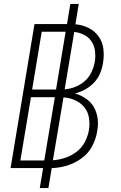

<svg xmlns="http://www.w3.org/2000/svg" viewBox="-20 -858 616 980"><path d="M183 102H227L244 0Q283 -1 322.5 -13Q362 -25 396.5 -50Q431 -75 450.5 -112Q470 -149 476 -188Q480 -210 480 -230Q480 -265 466 -297.5Q452 -330 424.5 -350.5Q397 -371 363 -381Q390 -388 415.5 -402Q441 -416 461 -437.5Q481 -459 491.5 -485Q502 -511 506 -538Q512 -574 507.5 -609.5Q503 -645 483 -672.5Q463 -700 432 -715.5Q401 -731 365 -734L382 -838H339L322 -735H156L34 0H200ZM266 -401H144L193 -696H315ZM310 -402 359 -695Q386 -692 409.5 -680Q433 -668 447.5 -646Q462 -624 465 -597Q468 -570 464 -543Q459 -516 447 -490Q435 -464 413 -444.5Q391 -425 364 -414.5Q337 -404 310 -402ZM84 -39 138 -362H260L206 -39ZM250 -40 304 -361Q335 -359 363 -346.5Q391 -334 410 -311Q429 -288 434 -257Q439 -226 434 -195Q429 -164 413.5 -134Q398 -104 371 -83.5Q344 -63 312.5 -52.5Q281 -42 250 -40Z"/></svg>

Font: Iosevka Sparkle Extralight
Style: Italic
Weight: 200
Italic angle: -9°
Designer: Belleve Invis
Foundry: Belleve Invis
Version: Version 4.5.0; ttfautohint (v1.8.3)